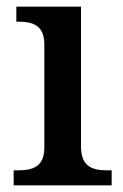

<svg xmlns="http://www.w3.org/2000/svg" viewBox="-20 -556 369 576"><path d="M21 0H315V-45H302C258 -45 223 -55 223 -117V-536H29V-491H34C77 -491 113 -481 113 -423V-113C113 -55 77 -45 34 -45H21Z"/></svg>

Font: Noto Serif Telugu Medium
Style: Regular
Weight: 500
Designer: Jelle Bosma - Monotype Design Team
Foundry: Monotype Imaging Inc.
Version: Version 2.005